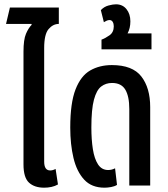

<svg xmlns="http://www.w3.org/2000/svg" viewBox="-20 -861 780 891"><path d="M185 10Q140 10 114.5 -13.5Q89 -37 89 -98V-621Q89 -677 100.5 -704Q112 -731 127 -746L126 -750H8L26 -826H253V-750Q226 -750 205.5 -726Q185 -702 185 -638V-111Q185 -70 213 -70Q225 -70 238 -77L249 -5Q235 3 218.5 6.5Q202 10 185 10Z M465 10Q405 10 370.5 -27.5Q336 -65 321 -128Q306 -191 306 -269Q306 -383 330.5 -446Q355 -509 398.5 -534Q442 -559 499 -559Q595 -559 636 -506Q677 -453 677 -364V0H580V-355Q580 -414 561.5 -445Q543 -476 500 -476Q471 -476 449.5 -459.5Q428 -443 416 -398.5Q404 -354 404 -269Q404 -213 411 -168.5Q418 -124 435 -98Q452 -72 482 -72Q499 -72 514 -80L523 -3Q512 4 495.5 7Q479 10 465 10Z M451 -632V-677Q468 -683 488 -697Q508 -711 508 -739Q508 -751 503 -759.5Q498 -768 488 -768Q481 -768 474 -764.5Q467 -761 462 -758L448 -814Q463 -830 483.5 -835.5Q504 -841 518 -841Q549 -841 567 -818.5Q585 -796 585 -762Q585 -730 572 -706H683V-632Z"/></svg>

Font: Noto Sans Thai ExtCond Med
Style: Regular
Weight: 500
Width: 2
Designer: Monotype Design Team
Foundry: Monotype Imaging Inc.
Version: Version 2.002; ttfautohint (v1.8.4.7-5d5b)